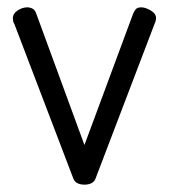

<svg xmlns="http://www.w3.org/2000/svg" viewBox="-20 -495 460 523"><path d="M19 -430Q17 -432 16 -437Q15 -442 15 -445Q15 -458 28 -466.5Q41 -475 54 -475Q62 -475 68.5 -471.5Q75 -468 78 -460L210 -100L342 -456Q345 -464 349.5 -469.5Q354 -475 365 -475Q376 -475 390.5 -466.5Q405 -458 405 -446Q405 -438 401 -430L240 -8Q237 0 229 4Q221 8 210 8Q199 8 191 4Q183 0 180 -8Z"/></svg>

Font: Dosis
Style: Book
Weight: 400
Designer: EdgarTolentino, PabloImpallari, IginoMarini
Foundry: EdgarTolentino, PabloImpallari, IginoMarini
Version: Version 1.007